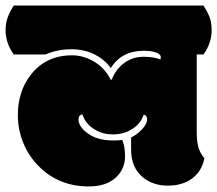

<svg xmlns="http://www.w3.org/2000/svg" viewBox="-55 -670 788 697"><path d="M388.7 -162.1Q377 -160.2 362.8 -160.2H354Q299.8 -160.2 264.9 -184.8Q230 -209.5 230 -236.8Q230 -252 244.1 -254.9Q255.9 -219.2 288.6 -200.2Q317.4 -182.1 355.5 -182.1Q393.6 -182.1 423.3 -200.7Q454.6 -219.2 466.8 -253.9Q479 -251.5 479 -235.8Q479 -220.2 460.7 -200.7Q442.4 -181.2 420.9 -170.9V-127Q420.9 -61 464.8 -25.4Q501 3.9 554.2 3.9Q607.4 3.9 642.6 -22.2Q677.7 -48.3 687 -95.2Q671.9 -113.3 665.5 -134.5Q659.2 -155.8 659.2 -188V-472.2H683.6Q713.4 -513.7 713.4 -560.1Q713.4 -585.9 706.8 -605Q700.2 -624 683.6 -649.9H-4.9Q-20.5 -625.5 -27.6 -605.2Q-34.7 -585 -34.7 -560.1Q-34.7 -513.7 -4.9 -472.2H109.9Q154.3 -491.2 202.9 -491.2Q251.5 -491.2 288.3 -472.4Q325.2 -453.6 347.2 -422.9Q386.2 -485.8 467.8 -485.8Q487.8 -485.8 503.4 -481.9Q528.8 -475.6 528.8 -461.9Q528.8 -457.5 526.9 -454.1Q503.9 -463.9 465.6 -463.9Q427.2 -463.9 396.5 -441.7Q365.7 -419.4 350.6 -380.9H346.7Q326.7 -421.9 287.6 -445.8Q248 -469.2 207 -469.2Q113.3 -469.2 58.6 -400.9Q9.8 -339.8 9.8 -252Q9.8 -200.7 28.6 -153.6Q47.4 -106.4 81.5 -70.8Q155.3 6.8 267.6 6.8Q329.1 6.8 364 -24.2Q398.9 -55.2 398.9 -103Q398.9 -138.7 388.7 -162.1Z"/></svg>

Font: Friends & Family
Style: Regular
Weight: 400
Designer: Sarang Kulkarni, Maithili Shingre, Noopur Datye
Foundry: Ek Type
Version: Version 1.000;hotconv 1.0.117;makeotfexe 2.5.65602